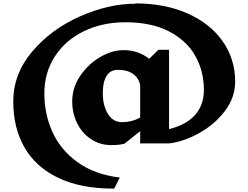

<svg xmlns="http://www.w3.org/2000/svg" viewBox="-20 -846 1462 1130"><path d="M1364 -366Q1364 -272 1303.5 -192.5Q1243 -113 1152 -62.5Q1061 -12 975 -2H805V-74L712 0Q680 8 635 8Q569 8 516.5 -26.5Q464 -61 434.5 -120Q405 -179 405 -250Q405 -330 452 -399.5Q499 -469 569.5 -510Q640 -551 706 -551Q793 -551 858 -500L912 -553H975V-86Q1078 -112 1129 -170.5Q1180 -229 1180 -317Q1180 -426 1130 -516Q1080 -606 976 -660.5Q872 -715 718 -715Q581 -715 472 -661.5Q363 -608 302 -512.5Q241 -417 241 -297Q241 -174 289 -68.5Q337 37 437 109Q537 181 685 199L652 264Q458 265 324.5 201.5Q191 138 124.5 22.5Q58 -93 58 -249Q58 -411 170 -543Q282 -675 450.5 -749.5Q619 -824 776 -824V-826Q950 -826 1083.5 -767Q1217 -708 1290.5 -603Q1364 -498 1364 -366ZM805 -154V-342Q799 -383 765.5 -409Q732 -435 673 -435Q630 -435 607.5 -399.5Q585 -364 585 -298Q585 -225 615 -176Q645 -127 699 -127Q755 -127 805 -154Z"/></svg>

Font: Inknut Antiqua
Style: Bold
Weight: 700
Designer: Claus Eggers Sørensen
Foundry: Claus Eggers Sørensen
Version: Version 1.003; ttfautohint (v1.8.2) -l 8 -r 50 -G 200 -x 14 